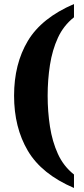

<svg xmlns="http://www.w3.org/2000/svg" viewBox="-20 -794 416 955"><path d="M348 141Q187 72 118.5 -44Q50 -160 50 -318Q50 -476 118.5 -590.5Q187 -705 348 -774V-708Q296 -667 268 -606Q240 -545 228.5 -471Q217 -397 217 -318Q217 -239 228.5 -164.5Q240 -90 268 -28.5Q296 33 348 74Z"/></svg>

Font: Noto Serif Armenian Condensed ExtraBold
Style: Regular
Weight: 800
Width: 3
Designer: Monotype Design Team
Foundry: Monotype Imaging Inc.
Version: Version 2.008; ttfautohint (v1.8.4.7-5d5b)